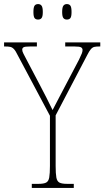

<svg xmlns="http://www.w3.org/2000/svg" viewBox="-29 -922 512 942"><path d="M127 0V-20H160Q185 -20 197 -26Q209 -32 212.5 -51Q216 -70 216 -108V-354L58 -651Q48 -672 39.5 -681Q31 -690 21.5 -692Q12 -694 -5 -694H-9V-714H152V-694H120Q93 -694 86.5 -690Q80 -686 80 -678Q80 -670 86.5 -657.5Q93 -645 103 -626L165 -508Q182 -476 198 -444.5Q214 -413 229 -382Q237 -397 248.5 -419.5Q260 -442 277 -474L359 -630Q369 -651 372.5 -660Q376 -669 376 -677Q376 -685 369 -689.5Q362 -694 336 -694H291V-714H463V-694H459Q443 -694 434 -692Q425 -690 417 -681Q409 -672 399 -652L244 -356V-108Q244 -70 247.5 -51Q251 -32 263 -26Q275 -20 300 -20H333V0ZM299 -826Q288 -826 282 -833.5Q276 -841 276 -863Q276 -886 282 -894Q288 -902 299 -902Q311 -902 316.5 -894Q322 -886 322 -863Q322 -841 316.5 -833.5Q311 -826 299 -826ZM158 -826Q146 -826 140.5 -833.5Q135 -841 135 -863Q135 -886 140.5 -894Q146 -902 158 -902Q169 -902 175 -894Q181 -886 181 -863Q181 -841 175 -833.5Q169 -826 158 -826Z"/></svg>

Font: Noto Serif Khmer Condensed Thin
Style: Regular
Weight: 250
Width: 3
Designer: Danh Hong and the Monotype Design Team
Foundry: Monotype Imaging Inc.
Version: Version 2.004